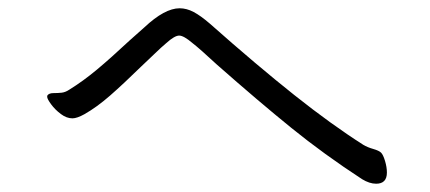

<svg xmlns="http://www.w3.org/2000/svg" viewBox="-20 -552 1040 464"><path d="M414 -532Q431 -532 448 -523Q465 -514 487 -495Q601 -394 691 -322.5Q781 -251 858 -202Q868 -196 882 -192Q896 -188 901 -183Q906 -178 910.5 -163Q915 -148 915 -135Q915 -108 889 -108Q873 -108 855 -119Q763 -179 684 -243Q605 -307 504 -396Q462 -435 445 -448Q424 -466 413 -466Q402 -466 382 -448Q370 -438 352.5 -421Q335 -404 322 -392Q278 -349 246 -321Q214 -293 184 -276Q166 -266 155 -266Q141 -266 127 -276.5Q113 -287 103.5 -300Q94 -313 94 -318Q94 -321 95 -322Q99 -327 109.5 -327Q120 -327 129 -328Q138 -329 147 -335Q181 -356 214.5 -384Q248 -412 293 -454L329 -486Q378 -532 414 -532Z"/></svg>

Font: Iansui
Style: Regular
Weight: 400
Designer: But Ko / Fontworks Inc.
Foundry: zi-hi.com / Fontworks Inc.
Version: Version 1.002